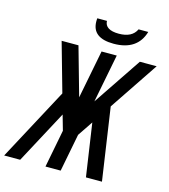

<svg xmlns="http://www.w3.org/2000/svg" viewBox="-193 -1011 981 1114"><g transform="rotate(15 297.5 -454.5)"><path d="M381.8 -790.5Q251.5 -790.5 251.5 -890.6Q251.5 -895 251.7 -899.4Q252 -903.8 252.4 -908.7H310.5Q311 -882.3 332.5 -868.4Q354 -854.5 395.5 -854.5Q475.1 -854.5 500.5 -908.7H558.6Q541.5 -850.1 497.1 -820.3Q452.6 -790.5 381.8 -790.5ZM169.4 -435.1 86.4 -729H187.5L269.5 -438.5L326.2 -729H417.5L360.8 -438.5L556.2 -729H657.2L460 -435.1L523.9 0H427.7L380.9 -317.4L319.8 -226.6L275.9 0H184.6L228.5 -226.6L202.6 -317.4L32.7 0H-63.5Z"/></g></svg>

Font: Hack
Style: Italic
Weight: 400
Italic angle: -11°
Monospace: yes
Designer: Christopher Simpkins
Foundry: Christopher Simpkins
Version: Version 2.019; ttfautohint (v1.4.1) -l 4 -r 80 -G 350 -x 0 -